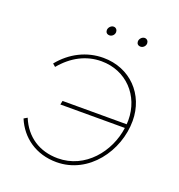

<svg xmlns="http://www.w3.org/2000/svg" viewBox="-125 -785 834 895"><g transform="rotate(20 292.0 -337.5)"><path d="M252 5C412 5 521 -148 521 -297C521 -428 426 -527 293 -527C211 -527 135 -489 81 -422L95 -410C148 -474 215 -509 290 -509C413 -509 501 -415 501 -293L500 -273H182L178 -254H498C482 -132 388 -14 252 -14C160 -14 90 -61 56 -144L39 -134C74 -50 151 5 252 5ZM283 -635C295 -635 307 -646 307 -660C307 -670 300 -680 288 -680C275 -680 263 -667 263 -654C263 -643 270 -635 283 -635ZM437 -635C449 -635 461 -646 461 -660C461 -670 454 -680 442 -680C429 -680 417 -667 417 -654C417 -643 424 -635 437 -635Z"/></g></svg>

Font: Fixel Display 20240404 Thin
Style: Italic
Weight: 100
Italic angle: -10°
Designer: AlfaBravo + MacPaw
Foundry: Kyrylo Tkachov, Marchela Mozhyna, Serhii Makarenko, Maria Weinstein, Zakhar Kryvoshyya
Version: Version 1.211;Glyphs 3.2 (3225)